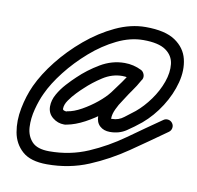

<svg xmlns="http://www.w3.org/2000/svg" viewBox="-61 -438 625 610"><g transform="rotate(10 251.0 -133.0)"><path d="M380 -209Q376 -202 367.5 -199Q359 -196 351 -200Q335 -209 316 -209Q283 -209 253.5 -190Q224 -171 201 -149Q193 -142 180.5 -129Q168 -116 158 -101.5Q148 -87 148 -74Q148 -70 152.5 -68.5Q157 -67 160 -67Q161 -67 162 -68Q183 -71 208 -85Q233 -99 255 -117Q277 -135 290 -152Q304 -171 317.5 -189.5Q331 -208 342 -228Q347 -237 355 -239Q363 -241 370 -237Q377 -233 380.5 -225.5Q384 -218 379 -209Q375 -200 369 -192Q369 -192 370 -192Q370 -193 370 -193Q368 -190 366 -186.5Q364 -183 362 -180Q362 -180 362 -180Q362 -180 362 -180Q353 -167 344.5 -154.5Q336 -142 328 -129Q328 -129 328 -129Q328 -129 328 -129Q320 -118 312 -101Q304 -84 304 -71Q304 -68 303.5 -68.5Q303 -69 307 -69Q328 -69 344.5 -82Q361 -95 377 -107Q401 -127 421.5 -155.5Q442 -184 453 -215Q464 -246 461 -273Q458 -300 434.5 -316.5Q411 -333 362 -333Q320 -333 277 -312Q234 -291 195 -257Q156 -223 125.5 -184Q95 -145 79 -110Q68 -87 60 -56.5Q52 -26 53.5 2Q55 30 72 48.5Q89 67 128 67Q195 67 253 42Q311 17 363.5 -20.5Q416 -58 468 -94Q475 -99 483.5 -97.5Q492 -96 497 -89Q502 -82 500.5 -73.5Q499 -65 492 -60Q436 -20 380 18.5Q324 57 262 83Q200 109 128 109Q75 109 48.5 85.5Q22 62 15.5 25.5Q9 -11 17 -52Q25 -93 41 -128Q60 -169 94 -212Q128 -255 172 -292Q216 -329 265 -352Q314 -375 362 -375Q425 -375 457.5 -353Q490 -331 498.5 -296Q507 -261 496.5 -220.5Q486 -180 461.5 -141.5Q437 -103 404 -75Q382 -57 359.5 -42Q337 -27 307 -27Q287 -27 274.5 -38.5Q262 -50 262 -71Q262 -91 271.5 -113Q281 -135 292 -152Q292 -152 292 -152Q292 -152 292 -152Q300 -165 309 -177.5Q318 -190 327 -203Q327 -203 327 -203Q327 -203 327 -203Q329 -206 330.5 -209Q332 -212 334 -214Q334 -214 334 -215Q334 -215 334 -215Q338 -221 341 -228Q346 -237 354 -238.5Q362 -240 369 -236Q377 -232 380.5 -224.5Q384 -217 379 -208Q367 -186 352.5 -166Q338 -146 323 -126Q307 -105 281 -84Q255 -63 225 -47Q195 -31 168 -26Q164 -25 160 -25Q139 -25 122.5 -38.5Q106 -52 106 -74Q106 -94 117 -113.5Q128 -133 143.5 -150Q159 -167 172 -179Q201 -207 238 -229Q275 -251 316 -251Q345 -251 371 -238Q378 -234 381 -225.5Q384 -217 380 -209Z"/></g></svg>

Font: FRB American Cursive Medium
Style: Italic
Weight: 500
Italic angle: -25°
Version: Version 2.0;Modular Font Editor K font №1